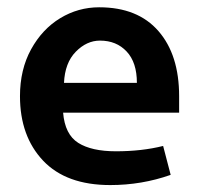

<svg xmlns="http://www.w3.org/2000/svg" viewBox="-20 -508 560 540"><path d="M36.2 -237.5Q36.2 -125 101.2 -56.2Q166.2 12.5 290 12.5Q378.8 12.5 460 -16.2L438.8 -97.5Q378.8 -82.5 306.2 -82.5Q237.5 -82.5 200 -106.2Q162.5 -130 157.5 -191.2H483.8V-237.5Q483.8 -353.8 425.6 -420.6Q367.5 -487.5 258.8 -487.5Q200 -487.5 149.4 -456.9Q98.8 -426.2 67.5 -369.4Q36.2 -312.5 36.2 -237.5ZM365 -275H160Q162.5 -331.2 193.1 -362.5Q223.8 -393.8 261.2 -393.8Q307.5 -393.8 336.2 -363.1Q365 -332.5 365 -275Z"/></svg>

Font: Cambay
Style: Bold
Weight: 700
Designer: Pooja Saxena
Foundry: Pooja Saxena
Version: Version 1.096;PS 001.096;hotconv 1.0.70;makeotf.lib2.5.58329